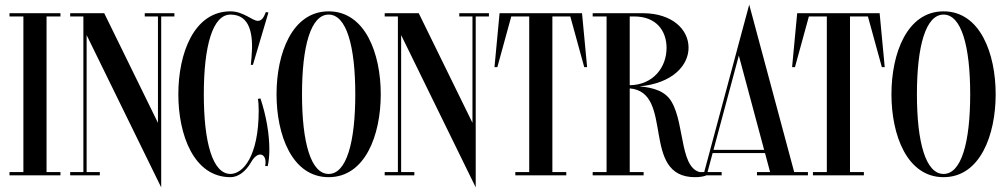

<svg xmlns="http://www.w3.org/2000/svg" viewBox="-20 -757 4340 829"><path d="M241 -700H21V-686H81V-14H21V0H241V-14H181V-686H241Z M733 -700H605V-686H662V-226.6L430 -700H283V-686H340V-14H283V0H411V-14H354V-605.5L676 52V-686H733Z M1093.5 -330C1095.5 -321 1097 -301 1097 -280C1097 -82 1029 -6 975 -6C898 -6 860 -142 860 -350C860 -558 898 -694 975 -694C1060 -694 1075 -609 1066 -510L1063 -477H1072L1139 -703L1128 -705C1118 -679 1109 -667 1093 -667C1070 -667 1031 -708 975 -708C817 -708 750 -526 750 -350C750 -174 817 8 975 8C1006.5 8 1039.6 -13.6 1064.9 -57.9C1077.5 -79.9 1091.9 -89.8 1103.5 -89.8C1120 -89.8 1131 -71 1125 -40H1136C1140.5 -60.5 1143 -85 1143 -112C1143 -177.5 1129.5 -258 1104.5 -332Z M1399 -708C1241 -708 1174 -526 1174 -350C1174 -174 1241 8 1399 8C1557 8 1624 -174 1624 -350C1624 -526 1557 -708 1399 -708ZM1399 -6C1322 -6 1284 -142 1284 -350C1284 -558 1322 -694 1399 -694C1476 -694 1514 -558 1514 -350C1514 -142 1476 -6 1399 -6Z M2091 -700H1963V-686H2020V-226.6L1788 -700H1641V-686H1698V-14H1641V0H1769V-14H1712V-605.5L2034 52V-686H2091Z M2493 -700H2137L2115 -467H2127.4L2187.5 -686H2265V-14H2205V0H2425V-14H2365V-686H2442.4L2502.6 -467H2515Z M3029 -14C3026 -13.1 3021 -12.1 3018 -12.1C2913 -12.1 2939 -217 2880 -317C2854.3 -362.2 2803.6 -378.9 2740.9 -384C2885.1 -397.4 2953 -475.4 2953 -551C2953 -630.2 2882.5 -698.5 2759 -700V-700H2539V-686H2599V-14H2539V0H2759V-14H2699V-375.4C2893.9 -358.9 2743.5 8 2981 8C3004 8 3024 4 3032 -1ZM2718 -686C2814.8 -686 2858 -623 2858 -550C2858 -467 2801.1 -390.5 2699 -389V-686Z M3214.9 -737 3162.9 -544V-543.7L3020.6 -14H2967.9V0H3095.9V-14H3034.9L3056.9 -96H3283.1L3305.1 -14H3248.4V0H3468.4V-14H3409.1ZM3170.1 -517 3279.3 -110H3060.7Z M3778 -700H3422L3400 -467H3412.4L3472.5 -686H3550V-14H3490V0H3710V-14H3650V-686H3727.4L3787.6 -467H3800Z M4054 -708C3896 -708 3829 -526 3829 -350C3829 -174 3896 8 4054 8C4212 8 4279 -174 4279 -350C4279 -526 4212 -708 4054 -708ZM4054 -6C3977 -6 3939 -142 3939 -350C3939 -558 3977 -694 4054 -694C4131 -694 4169 -558 4169 -350C4169 -142 4131 -6 4054 -6Z"/></svg>

Font: Picaflor 36 pt
Style: Regular
Weight: 400
Designer: Ariel Martín Pérez
Foundry: Tunera Type Foundry
Version: Version 1.000;hotconv 1.0.109;makeotfexe 2.5.65596